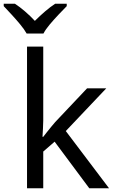

<svg xmlns="http://www.w3.org/2000/svg" viewBox="-60 -1010 614 1030"><path d="M172 -760V-363Q172 -347 170.5 -321Q169 -295 168 -276H172Q178 -284 190 -299Q202 -314 214.5 -329.5Q227 -345 236 -355L407 -536H510L293 -307L525 0H419L233 -250L172 -197V0H85V-760ZM83 -830Q70 -853 48 -879.5Q26 -906 2 -932Q-22 -958 -40 -977V-990H20Q46 -973 74 -949Q102 -925 127 -898Q154 -925 182 -949Q210 -973 236 -990H298V-977Q279 -958 254.5 -932Q230 -906 207.5 -879.5Q185 -853 173 -830Z"/></svg>

Font: Noto Sans IKEA
Style: Regular
Weight: 400
Designer: Monotype Design Team
Foundry: Monotype Imaging Inc.
Version: Version 2.001